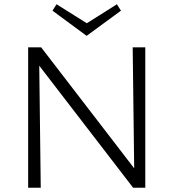

<svg xmlns="http://www.w3.org/2000/svg" viewBox="-20 -880 813 900"><path d="M386 -712 226 -830 245 -860 387 -771 528 -860 547 -830ZM661 -658V0H604L164 -572L171 0H112V-658H173L609 -91L602 -658Z"/></svg>

Font: Ysabeau Infant Semilight
Style: Regular
Weight: 300
Designer: Christian Thalmann (Catharsis Fonts)
Version: Version 0.003